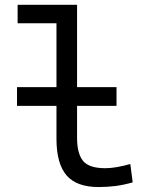

<svg xmlns="http://www.w3.org/2000/svg" viewBox="-20 -752 626 782"><path d="M49.3 -320.8V-397H210V-657.2H51.8V-732.4H293.9V-397H454.6V-320.8H293.9V-190.4Q293.9 -127 318.1 -96.9Q342.3 -66.9 409.2 -66.9Q449.7 -66.9 510.7 -84L520.5 -9.3Q484.9 1 451.9 5.4Q418.9 9.8 381.3 9.8Q292 9.8 251 -37.8Q210 -85.4 210 -187V-320.8Z"/></svg>

Font: Cascadia Mono SemiLight
Style: Regular
Weight: 350
Monospace: yes
Designer: Aaron Bell
Foundry: Saja Typeworks
Version: Version 2404.023; ttfautohint (v1.8.4)